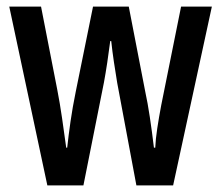

<svg xmlns="http://www.w3.org/2000/svg" viewBox="-20 -560 669 580"><path d="M334 -310Q329 -340 324 -373.5Q319 -407 316 -436H313Q309 -404 304 -371Q299 -338 294 -311L232 0H123L8 -540H104L153 -289Q161 -248 167.5 -203Q174 -158 180 -114H183Q187 -151 193 -193Q199 -235 209 -284L261 -540H369L419 -282Q426 -250 432.5 -207Q439 -164 445 -114H449Q450 -139 455 -172Q460 -205 467 -242L527 -540H620L503 0H392Z"/></svg>

Font: Noto Sans Georgian ExtraCondensed Medium
Style: Regular
Weight: 500
Width: 2
Designer: Monotype Design Team, Akaki Razmadze
Foundry: Google LLC
Version: Version 2.005; ttfautohint (v1.8.4.7-5d5b)